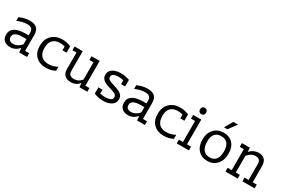

<svg xmlns="http://www.w3.org/2000/svg" viewBox="100 -1958 4642 3147"><g transform="rotate(30 2420.5 -384.5)"><path d="M25.6 -493.6Q121.8 -538.5 221.8 -538.5Q309 -538.5 353.2 -498.7Q397.4 -459 397.4 -370.5V-70.5H474.4V0H325.6L320.5 -78.2H316.7Q247.4 0 152.6 0Q75.6 0 34.6 -39.1Q-6.4 -78.2 -6.4 -147.4Q-6.4 -319.2 266.7 -319.2H320.5V-373.1Q320.5 -419.2 294.2 -443.6Q267.9 -467.9 210.3 -467.9Q125.6 -467.9 25.6 -423.1ZM253.8 -248.7Q76.9 -248.7 76.9 -152.6Q76.9 -111.5 100.6 -91Q124.4 -70.5 169.2 -70.5Q251.3 -70.5 320.5 -148.7V-248.7Z M1000 -41Q919.2 0 825.6 0Q709 0 636.5 -69.2Q564.1 -138.5 564.1 -262.8Q564.1 -393.6 640.4 -466Q716.7 -538.5 835.9 -538.5Q921.8 -538.5 1000 -505.1V-384.6H923.1V-456.4Q885.9 -469.2 830.8 -469.2Q742.3 -469.2 694.9 -419.9Q647.4 -370.5 647.4 -278.2Q647.4 -175.6 694.9 -124.4Q742.3 -73.1 834.6 -73.1Q917.9 -73.1 1000 -117.9Z M1461.5 -467.9H1384.6V-538.5H1538.5V-70.5H1615.4V0H1466.7L1461.5 -74.4H1459Q1397.4 0 1301.3 0Q1223.1 0 1182.1 -39.7Q1141 -79.5 1141 -153.8V-467.9H1064.1V-538.5H1217.9V-171.8Q1217.9 -111.5 1246.2 -91Q1274.4 -70.5 1319.2 -70.5Q1406.4 -70.5 1461.5 -142.3Z M1730.8 -391Q1730.8 -461.5 1789.1 -500Q1847.4 -538.5 1941 -538.5Q2020.5 -538.5 2109 -510.3V-384.6H2032.1V-457.7Q1987.2 -469.2 1934.6 -469.2Q1883.3 -469.2 1848.7 -452.6Q1814.1 -435.9 1814.1 -401.3Q1814.1 -380.8 1822.4 -367.3Q1830.8 -353.8 1847.4 -344.2Q1864.1 -334.6 1889.7 -325.6Q1915.4 -316.7 1948.7 -306.4Q1980.8 -296.2 2012.8 -284.6Q2044.9 -273.1 2070.5 -256.4Q2096.2 -239.7 2112.2 -214.7Q2128.2 -189.7 2128.2 -152.6Q2128.2 -80.8 2067.9 -40.4Q2007.7 0 1909 0Q1820.5 0 1737.2 -34.6V-153.8H1814.1V-80.8Q1861.5 -69.2 1915.4 -69.2Q1969.2 -69.2 2007.1 -86.5Q2044.9 -103.8 2044.9 -141Q2044.9 -180.8 2010.9 -198.7Q1976.9 -216.7 1915.4 -234.6Q1883.3 -243.6 1850.6 -255.1Q1817.9 -266.7 1791 -284Q1764.1 -301.3 1747.4 -326.9Q1730.8 -352.6 1730.8 -391Z M2256.4 -493.6Q2352.6 -538.5 2452.6 -538.5Q2539.7 -538.5 2584 -498.7Q2628.2 -459 2628.2 -370.5V-70.5H2705.1V0H2556.4L2551.3 -78.2H2547.4Q2478.2 0 2383.3 0Q2306.4 0 2265.4 -39.1Q2224.4 -78.2 2224.4 -147.4Q2224.4 -319.2 2497.4 -319.2H2551.3V-373.1Q2551.3 -419.2 2525 -443.6Q2498.7 -467.9 2441 -467.9Q2356.4 -467.9 2256.4 -423.1ZM2484.6 -248.7Q2307.7 -248.7 2307.7 -152.6Q2307.7 -111.5 2331.4 -91Q2355.1 -70.5 2400 -70.5Q2482.1 -70.5 2551.3 -148.7V-248.7Z M3230.8 -41Q3150 0 3056.4 0Q2939.7 0 2867.3 -69.2Q2794.9 -138.5 2794.9 -262.8Q2794.9 -393.6 2871.2 -466Q2947.4 -538.5 3066.7 -538.5Q3152.6 -538.5 3230.8 -505.1V-384.6H3153.8V-456.4Q3116.7 -469.2 3061.5 -469.2Q2973.1 -469.2 2925.6 -419.9Q2878.2 -370.5 2878.2 -278.2Q2878.2 -175.6 2925.6 -124.4Q2973.1 -73.1 3065.4 -73.1Q3148.7 -73.1 3230.8 -117.9Z M3307.7 -70.5H3384.6V-467.9H3307.7V-538.5H3461.5V-70.5H3538.5V0H3307.7ZM3359 -673.1Q3359 -702.6 3375 -719.2Q3391 -735.9 3416.7 -735.9Q3442.3 -735.9 3458.3 -719.2Q3474.4 -702.6 3474.4 -676.9Q3474.4 -648.7 3458.3 -632.1Q3442.3 -615.4 3416.7 -615.4Q3391 -615.4 3375 -632.1Q3359 -648.7 3359 -673.1Z M3641 -266.7Q3641 -392.3 3711.5 -465.4Q3782.1 -538.5 3891 -538.5Q3998.7 -538.5 4063.5 -469.9Q4128.2 -401.3 4128.2 -278.2Q4128.2 -150 4059.6 -75Q3991 0 3880.8 0Q3773.1 0 3707.1 -71.8Q3641 -143.6 3641 -266.7ZM3724.4 -278.2Q3724.4 -175.6 3766.7 -123.1Q3809 -70.5 3888.5 -70.5Q3964.1 -70.5 4004.5 -120.5Q4044.9 -170.5 4044.9 -269.2Q4044.9 -369.2 4004.5 -418.6Q3964.1 -467.9 3882.1 -467.9Q3809 -467.9 3766.7 -422.4Q3724.4 -376.9 3724.4 -278.2ZM3935.9 -769.2H4025.6L3910.3 -615.4H3846.2Z M4230.8 -70.5H4307.7V-467.9H4230.8V-538.5H4380.8L4384.6 -462.8H4385.9Q4459 -538.5 4555.1 -538.5Q4632.1 -538.5 4668.6 -494.9Q4705.1 -451.3 4705.1 -374.4V-70.5H4782.1V0H4551.3V-70.5H4628.2V-365.4Q4628.2 -423.1 4602.6 -445.5Q4576.9 -467.9 4534.6 -467.9Q4448.7 -467.9 4384.6 -385.9V-70.5H4461.5V0H4230.8Z"/></g></svg>

Font: Slabo 13px
Style: Regular
Weight: 400
Designer: John Hudson
Foundry: Tiro Typeworks Ltd.
Version: Version 1.02 Build 005a